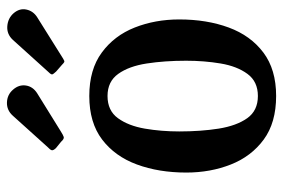

<svg xmlns="http://www.w3.org/2000/svg" viewBox="-152 -659 822 558"><g transform="rotate(-90 259.0 -380.0)"><path d="M36.5 -249.5Q36.5 -329.5 60 -393.2Q83.5 -457 132.5 -494.2Q181.5 -531.5 259 -531.5Q336 -531.5 385.2 -495.2Q434.5 -459 458 -399.5Q481.5 -340 481.5 -270Q481.5 -190 458 -126.2Q434.5 -62.5 385.2 -25.5Q336 11.5 259 11.5Q181.5 11.5 132.5 -24.5Q83.5 -60.5 60 -120Q36.5 -179.5 36.5 -249.5ZM156 -270Q156 -207.5 164.2 -155.5Q172.5 -103.5 194.5 -72.5Q216.5 -41.5 259 -41.5Q301 -41.5 323.2 -71.8Q345.5 -102 353.5 -149.8Q361.5 -197.5 361.5 -250Q361.5 -312.5 353.5 -364.5Q345.5 -416.5 323.2 -447.5Q301 -478.5 259 -478.5Q216.5 -478.5 194.5 -448.2Q172.5 -418 164.2 -370.2Q156 -322.5 156 -270ZM126 -613.5 107.5 -628.5Q100 -636.5 101.5 -641Q103 -645.5 110.5 -652.5L201.5 -753.5Q217.5 -771.5 240.2 -770.8Q263 -770 277.5 -753Q292.5 -736 289.5 -715.8Q286.5 -695.5 267 -683L156.5 -614.5Q145.5 -607.5 140 -605.8Q134.5 -604 126 -613.5ZM349.5 -611 330 -628Q322.5 -636 321.8 -639.2Q321 -642.5 328.5 -650L422 -753.5Q438.5 -771.5 461.8 -769.8Q485 -768 499.5 -751.5Q514.5 -734 510.2 -714.2Q506 -694.5 488 -683L367.5 -607.5Q360.5 -603 357.8 -604.2Q355 -605.5 349.5 -611Z"/></g></svg>

Font: Besley* Narrow Medium
Style: Regular
Weight: 500
Width: 4
Designer: Owen Earl
Foundry: indestructible type*
Version: Version 3.000; ttfautohint (v1.8.3)